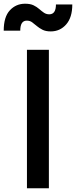

<svg xmlns="http://www.w3.org/2000/svg" viewBox="-68 -1013 409 1033"><path d="M77 0H195V-745H77ZM205 -844Q255 -844 288 -881.5Q321 -919 321 -989H233Q233 -936 197 -936Q181 -936 168.5 -944.5Q156 -953 143 -964.5Q130 -976 112.5 -984.5Q95 -993 67 -993Q18 -993 -15 -957.5Q-48 -922 -48 -848H41Q41 -902 76 -902Q93 -902 105 -893Q117 -884 130 -873Q143 -862 160.5 -853Q178 -844 205 -844Z"/></svg>

Font: Custom Plus Jakarta Sans SemiBold
Style: Regular
Weight: 600
Designer: Gumpita Rahayu & FullSphere
Foundry: Tokotype & FullSphere
Version: Version 1.001;hotconv 1.0.117;makeotfexe 2.5.65602